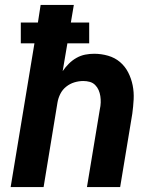

<svg xmlns="http://www.w3.org/2000/svg" viewBox="-20 -755 640 775"><path d="M23 0 119 -580H64V-664H133L144 -735H278L266 -664H340V-580H252L233 -468Q244 -484 258 -498Q272 -512 289 -521.5Q306 -531 324 -534.5Q342 -538 360 -538Q389 -538 416.5 -530Q444 -522 464.5 -504.5Q485 -487 497.5 -462.5Q510 -438 515.5 -410.5Q521 -383 519.5 -354Q518 -325 514 -296L465 0H331L383 -314Q386 -327 386.5 -340.5Q387 -354 385 -367Q383 -380 378 -391.5Q373 -403 364 -412Q355 -421 342.5 -424.5Q330 -428 316 -428Q298 -428 280 -422.5Q262 -417 247 -405Q232 -393 223.5 -376Q215 -359 212 -341L156 0Z"/></svg>

Font: Iosevka Curly XBdExObl
Style: Regular
Weight: 800
Width: 7
Italic angle: -9°
Monospace: yes
Designer: Belleve Invis
Foundry: Belleve Invis
Version: Version 11.1.0; ttfautohint (v1.8.3)